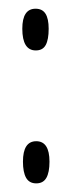

<svg xmlns="http://www.w3.org/2000/svg" viewBox="-20 -425 166 445"><path d="M92.8 -358.4Q92.8 -381.8 85.4 -393.3Q78.1 -404.8 62.5 -404.8Q31.7 -404.8 31.7 -358.4Q31.7 -308.1 63 -308.1Q79.1 -308.1 85.9 -320.6Q92.8 -333 92.8 -358.4ZM94.7 -50.3Q94.7 -97.7 64 -97.7Q33.2 -97.7 33.2 -50.3Q33.2 -25.9 40.5 -12.9Q47.9 0 64 0Q80.1 0 87.4 -12.7Q94.7 -25.4 94.7 -50.3Z"/></svg>

Font: Neuton ExtraLight
Style: Regular
Weight: 275
Designer: Brian M Zick
Foundry: Brian M Zick
Version: Version 1.560